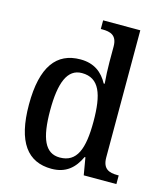

<svg xmlns="http://www.w3.org/2000/svg" viewBox="-114 -846 809 943"><g transform="rotate(15 290.0 -375.0)"><path d="M236 10C309 10 351 -28 379 -88H383L398 0H564V-44H557C515 -44 482 -55 482 -114V-760H293V-716H301C341 -716 376 -707 376 -649V-571C376 -537 378 -494 381 -461H376C349 -511 307 -546 236 -546C115 -546 48 -460 48 -267C48 -75 115 10 236 10ZM261 -54C186 -54 156 -124 156 -266C156 -406 186 -483 260 -483C349 -483 376 -406 376 -267C376 -128 348 -54 261 -54Z"/></g></svg>

Font: Noto Serif Tamil SemiCondensed Medium
Style: Regular
Weight: 500
Width: 4
Designer: Indian Type Foundry, Tom Grace, and the Monotype Design Team
Foundry: Monotype Imaging Inc.
Version: Version 2.004